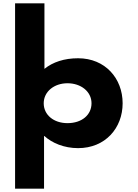

<svg xmlns="http://www.w3.org/2000/svg" viewBox="-20 -880 832 1160"><path d="M720.9 -256C720.9 -406 615.9 -528 451.8 -528C368.3 -528 299.4 -505 248.5 -464V-860H71.1V260H246.1V-58H248.5C294.5 -16 367.1 15 451.8 15C615.9 15 720.9 -106 720.9 -256ZM532.9 -256C532.9 -186 474.8 -136 387.7 -136C304.2 -136 244.1 -186 244.1 -256C244.1 -327 307.8 -377 387.7 -377C468.8 -377 532.9 -327 532.9 -256Z"/></svg>

Font: Hussar
Style: BdSuprExt
Weight: 700
Foundry: Cannot Into Space Fonts
Version: Version 2.00